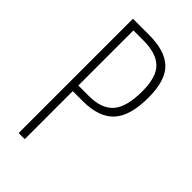

<svg xmlns="http://www.w3.org/2000/svg" viewBox="-221 -781 848 848"><g transform="rotate(45 202.5 -357.0)"><path d="M179 -714Q277 -714 324.5 -669Q372 -624 372 -516Q372 -402 325 -351Q278 -300 178 -300H115V0H77V-714ZM177 -679H115V-335H181Q260 -335 296.5 -377Q333 -419 333 -516Q333 -606 295 -642.5Q257 -679 177 -679Z"/></g></svg>

Font: Noto Sans Arabic ExtCond ExtLt
Style: Regular
Weight: 200
Width: 2
Designer: Monotype Design Team, Nadine Chahine, Nizar Qandah and Khaled Hosny
Foundry: Monotype Imaging Inc.
Version: Version 2.012; ttfautohint (v1.8.4.7-5d5b)